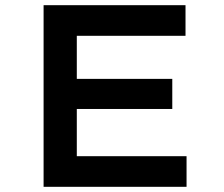

<svg xmlns="http://www.w3.org/2000/svg" viewBox="-20 -720 863 740"><path d="M148 0V-700H695V-582H276V-118H699V0ZM214 -300V-416H644V-300Z"/></svg>

Font: Lexend Mega Medium
Style: Regular
Weight: 500
Version: Version 1.007